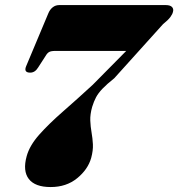

<svg xmlns="http://www.w3.org/2000/svg" viewBox="-20 -720 702 756"><path d="M339 -98Q326 -52.5 283.5 -18Q241 16.5 179.5 16.5Q118 16.5 93.5 -15.2Q69 -47 85 -105Q96.5 -147 134.5 -189.8Q172.5 -232.5 227.5 -280.5Q282.5 -328.5 345 -386L477 -519.5H198Q181 -519.5 173.5 -515.2Q166 -511 160 -500.5L130 -454Q117.5 -433.5 98 -434Q72.5 -434.5 83 -459.5L170.5 -668Q176.5 -682.5 187.5 -691.2Q198.5 -700 213.5 -700H632.5Q650 -700 657.2 -692.5Q664.5 -685 661 -673Q659 -664 650.5 -652.5Q642 -641 622 -625L430 -412Q400.5 -388.5 383.8 -371Q367 -353.5 358.2 -337Q349.5 -320.5 343 -299.5Q334.5 -269.5 335.5 -245.2Q336.5 -221 340.5 -198.5Q344.5 -176 345.8 -151.8Q347 -127.5 339 -98Z"/></svg>

Font: Fraunces 72pt S000 Black
Style: Italic
Weight: 900
Italic angle: -16°
Version: Version 1.000; ttfautohint (v1.8.3)